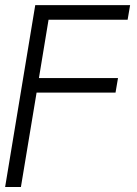

<svg xmlns="http://www.w3.org/2000/svg" viewBox="-34 -536 542 760"><path d="M-13.7 204.1 105.5 -515.6H481L471.2 -458H158.2L120.1 -227.1H433.1L423.3 -169.4H110.8L48.8 204.1Z"/></svg>

Font: Inter Display Light
Style: Italic
Weight: 300
Italic angle: -9.39999°
Designer: Rasmus Andersson
Foundry: rsms
Version: Version 4.000;git-a52131595